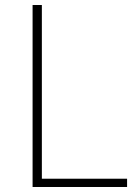

<svg xmlns="http://www.w3.org/2000/svg" viewBox="-20 -746 548 766"><path d="M110 -726H147V-33H487V0H110Z"/></svg>

Font: Kinto Sans Thin
Style: Regular
Weight: 100
Designer: Authors: Ryoko NISHIZUKA  (kana & ideographs); Paul D. Hunt (Latin, Greek & Cyrillic); Wenlong ZHANG  (bopomofo); Sandol
Foundry: Adobe Systems Incorporated, ookami Inc.
Version: Version 0.001